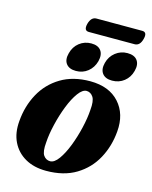

<svg xmlns="http://www.w3.org/2000/svg" viewBox="-115 -828 725 913"><g transform="rotate(15 248.0 -371.0)"><path d="M295 -456.5Q388 -456 437.5 -401Q487 -346 479.5 -259Q473.5 -185.5 440.5 -124.5Q407.5 -63.5 347.5 -27Q287.5 9.5 200.5 9.5Q140.5 9.5 97.5 -15Q54.5 -39.5 33 -83.5Q11.5 -127.5 17 -187Q23 -261.5 56.5 -322.8Q90 -384 150 -420.2Q210 -456.5 295 -456.5ZM207.5 -39.5Q228 -39.5 248.8 -68.2Q269.5 -97 286.8 -141.5Q304 -186 315.5 -235Q327 -284 329.5 -324.5Q334 -370 321.8 -388.5Q309.5 -407 290 -407.5Q269.5 -408 248.5 -379.2Q227.5 -350.5 210 -305.8Q192.5 -261 180.8 -211.8Q169 -162.5 166.5 -121.5Q162 -75 174.5 -57.2Q187 -39.5 207.5 -39.5ZM214.5 -486Q181 -486 166.2 -505.8Q151.5 -525.5 160.5 -558.5Q169 -592 194.2 -611.8Q219.5 -631.5 252.5 -631.5Q286 -631.5 300.5 -611.8Q315 -592 306.5 -558.5Q297.5 -525.5 272.8 -505.8Q248 -486 214.5 -486ZM392.5 -486Q359 -486 344.2 -505.8Q329.5 -525.5 338 -558.5Q346.5 -591.5 372 -611.5Q397.5 -631.5 430.5 -631.5Q464.5 -631.5 479.2 -611.8Q494 -592 485 -558.5Q476.5 -525.5 451.5 -505.8Q426.5 -486 392.5 -486ZM209.5 -716.5Q219 -752 245.5 -752H470Q496.5 -752 487 -716.5Q478 -681 451.5 -681H226.5Q200.5 -681 209.5 -716.5Z"/></g></svg>

Font: Fraunces 144pt Soft
Style: Bold Italic
Weight: 700
Italic angle: -16°
Version: Version 1.000;[b76b70a41]